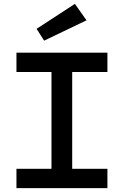

<svg xmlns="http://www.w3.org/2000/svg" viewBox="-20 -972 640 992"><path d="M65 -700V-600H246V-100H65V0H535V-100H353V-600H535V-700ZM208 -762 427 -867 367 -952 169 -823Z"/></svg>

Font: Kode Mono SemiBold
Style: Regular
Weight: 600
Monospace: yes
Designer: Isa Ozler
Foundry: Kadena LLC
Version: Version 1.206;gftools[0.9.28]